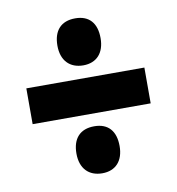

<svg xmlns="http://www.w3.org/2000/svg" viewBox="-69 -698 637 692"><g transform="rotate(-10 250.0 -352.5)"><path d="M251 -464C300 -464 329 -496 329 -550C329 -605 302 -636 251 -636C199 -636 171 -605 171 -550C171 -495 202 -464 251 -464ZM34 -287H466V-418H34ZM251 -69C300 -69 329 -101 329 -155C329 -210 302 -241 251 -241C199 -241 171 -210 171 -155C171 -100 202 -69 251 -69Z"/></g></svg>

Font: Noto Sans Ethiopic ExtraCondensed Black
Style: Regular
Weight: 900
Width: 2
Designer: Monotype Design Team
Foundry: Monotype Imaging Inc.
Version: Version 2.102